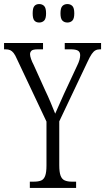

<svg xmlns="http://www.w3.org/2000/svg" viewBox="-25 -926 518 946"><path d="M122 0V-31H142Q164 -31 177.5 -36.5Q191 -42 197.5 -59.5Q204 -77 204 -110V-327L59 -634Q50 -655 42 -665Q34 -675 25 -679Q16 -683 1 -683H-5V-714H187V-683H162Q137 -683 130 -676Q123 -669 123 -659Q123 -650 128 -635.5Q133 -621 141 -606L197 -482Q212 -451 224 -422Q236 -393 247 -366Q255 -384 266 -409Q277 -434 291 -465L353 -598Q363 -618 366.5 -631Q370 -644 370 -654Q370 -670 359 -676.5Q348 -683 323 -683H294V-714H473V-683H468Q455 -683 445.5 -678Q436 -673 427 -660Q418 -647 406 -621L267 -328V-112Q267 -78 273.5 -60.5Q280 -43 294 -37Q308 -31 328 -31H350V0ZM307 -815Q292 -815 282.5 -824.5Q273 -834 273 -860Q273 -887 282.5 -896.5Q292 -906 307 -906Q322 -906 331.5 -896.5Q341 -887 341 -860Q341 -834 331.5 -824.5Q322 -815 307 -815ZM168 -815Q153 -815 144.5 -824.5Q136 -834 136 -860Q136 -887 144.5 -896.5Q153 -906 168 -906Q183 -906 192.5 -896.5Q202 -887 202 -860Q202 -834 192.5 -824.5Q183 -815 168 -815Z"/></svg>

Font: Noto Serif Khmer ExtraCondensed Light
Style: Regular
Weight: 300
Width: 2
Designer: Danh Hong and the Monotype Design Team
Foundry: Monotype Imaging Inc.
Version: Version 2.004